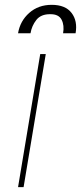

<svg xmlns="http://www.w3.org/2000/svg" viewBox="-20 -767 332 787"><path d="M54 0 144.9 -545.5H167.6L76.7 0ZM54 -630.7Q62.5 -681.1 99.8 -714.1Q137.1 -747.2 191.8 -747.2Q247.9 -747.2 273.3 -714.1Q298.7 -681.1 289.8 -630.7H238.6Q244.3 -663.4 232.4 -686.3Q220.5 -709.2 186.1 -708.8Q147.7 -709.2 128.9 -685.2Q110.1 -661.2 105.1 -630.7Z"/></svg>

Font: Inter UI Thin
Style: Italic
Weight: 100
Italic angle: -9.39999°
Designer: Rasmus Andersson
Foundry: rsms
Version: 3.2;8d6f07862